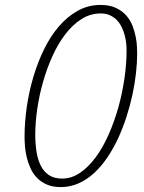

<svg xmlns="http://www.w3.org/2000/svg" viewBox="-20 -741 578 771"><path d="M488.3 -540Q488.3 -550.8 486.8 -566.2Q485.4 -581.5 481.2 -597.7Q477.1 -613.8 469.7 -629.9Q462.4 -646 450.7 -658.7Q439 -671.4 422.6 -679.2Q406.2 -687 384.3 -687Q342.8 -687 307.4 -664.6Q272 -642.1 242.7 -604Q213.4 -565.9 190.9 -516.4Q168.5 -466.8 153.1 -412.8Q137.7 -358.9 129.6 -303.7Q121.6 -248.5 121.6 -200.2Q121.6 -163.6 126.7 -131.3Q131.8 -99.1 144 -75.2Q156.2 -51.3 177 -37.6Q197.8 -23.9 229.5 -23.9Q267.6 -23.9 301.5 -47.1Q335.4 -70.3 364.3 -109.4Q393.1 -148.4 416 -200.2Q439 -252 455.1 -309.3Q471.2 -366.7 479.7 -426Q488.3 -485.4 488.3 -540ZM223.6 10.3Q191.4 10.3 168 0Q144.5 -10.3 128.4 -27.1Q112.3 -43.9 102.5 -65.4Q92.8 -86.9 87.4 -109.4Q82 -131.8 80.3 -153.1Q78.6 -174.3 78.6 -190.9Q78.6 -250 87.6 -312.3Q96.7 -374.5 114.3 -433.3Q131.8 -492.2 157.7 -544.7Q183.6 -597.2 217.5 -636.2Q251.5 -675.3 293 -698.2Q334.5 -721.2 383.8 -721.2Q420.4 -721.2 445.6 -709.2Q470.7 -697.3 487.1 -678.7Q503.4 -660.2 512.2 -637.2Q521 -614.3 525.1 -592.5Q529.3 -570.8 530 -552.5Q530.8 -534.2 530.8 -524.9Q530.8 -489.3 526.1 -447.5Q521.5 -405.8 512 -361.3Q502.4 -316.9 488 -272.2Q473.6 -227.5 454.6 -186.3Q435.5 -145 411.4 -109.1Q387.2 -73.2 358.4 -46.6Q329.6 -20 295.9 -4.9Q262.2 10.3 223.6 10.3Z"/></svg>

Font: Ufes Sans Thin
Style: Italic
Weight: 100
Designer: Ricardo Esteves & Thais Bronze
Foundry: ProDesignUfes - Ricardo Esteves, Thais Bronze
Version: Version 2.0